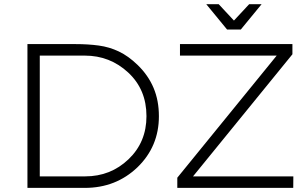

<svg xmlns="http://www.w3.org/2000/svg" viewBox="-20 -914 1493 934"><path d="M393 0H113.5V-699.5H347.5Q408.5 -699.5 460.2 -692.5Q512 -685.5 558.2 -663.5Q604.5 -641.5 649.5 -598Q701 -548 727 -486.5Q753 -425 753 -348.5Q753 -201.5 649 -100.5Q544 0 393 0ZM394.5 -56Q518 -56 605.2 -139.2Q692.5 -222.5 692.5 -349Q692.5 -478.5 603.8 -561Q515 -643.5 392.5 -643.5H173.5V-56ZM1406.5 0H842.5V-49.5L1326 -643.5H855.5V-699.5H1402.5V-650L919 -56H1407ZM1151.5 -770.5H1084.5L983.5 -893.5H1044L1118 -814L1192 -893.5H1252.5Z"/></svg>

Font: Argentum Novus Light
Style: Regular
Weight: 300
Designer: Julieta Ulanovsky (font) & Cristiano Sobral (main changes)
Foundry: Julieta Ulanovsky (font) & Cristiano Sobral (main changes)
Version: Version 3.00;November 27, 2020;FontCreator 13.0.0.2655 64-bi